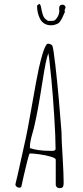

<svg xmlns="http://www.w3.org/2000/svg" viewBox="-20 -977 431 997"><path d="M187.5 -879.9Q195.3 -863.8 210.2 -854.7Q225.1 -845.7 245.1 -845.7Q257.8 -845.7 266.6 -849.1Q276.9 -852.5 282.5 -856Q288.1 -859.4 293.5 -867.7Q298.8 -875.5 302 -881.8Q305.2 -888.2 309.6 -898.4Q312.5 -905.8 314.5 -909.7Q316.4 -913.6 317.4 -915.5L314.9 -922.9L317.9 -930.2Q320.3 -936.5 320.3 -938.5Q320.3 -944.3 315.7 -948.5Q311 -952.6 305.2 -952.6Q287.1 -952.6 287.1 -933.6Q287.1 -929.7 287.6 -926.8Q288.1 -923.3 288.1 -919.4Q288.1 -909.7 283.2 -897.7Q278.3 -885.7 270.3 -877.2Q262.2 -868.7 253.9 -868.7H229L218.3 -876.5Q207.5 -884.3 202.1 -901.1Q196.8 -918 192.9 -940.9Q189.9 -955.6 183.1 -956.5L172.4 -947.8Q172.4 -910.6 187.5 -879.9ZM288.6 0Q304.2 0 307.6 -8.3Q310.5 -14.6 310.5 -27.8V-32.2Q310.5 -71.3 305.2 -162.6Q299.3 -250 299.3 -293L285.6 -459Q277.8 -548.8 267.3 -640.1Q256.8 -731.4 251.5 -740.2Q244.1 -750 228.5 -750Q222.2 -750 214.4 -733.4Q206.1 -715.8 199.7 -692.9Q189.9 -659.2 181.6 -622.1Q170.4 -571.3 145.5 -428.2Q122.6 -294.9 107.4 -230L92.8 -164.1L72.3 -71.8L60.5 -22V-20.5Q60.1 -20 60.1 -19Q60.1 -12.2 66.4 -7.3Q72.8 -2.4 80.6 -2.4Q89.4 -2.4 91.3 -9.8Q94.2 -24.9 104 -67.4Q113.8 -109.9 122.1 -142.6Q131.8 -180.2 134.8 -180.2Q153.3 -180.2 186.3 -175.5Q219.2 -170.9 244.4 -163.3Q269.5 -155.8 269.5 -147.9V-17.1Q269.5 -9.8 275.4 -4.9Q281.2 0 288.6 0ZM149.9 -290Q156.7 -313 158.7 -324.2Q176.8 -400.9 199.7 -547.9Q210 -613.3 216.6 -646Q223.1 -678.7 231 -701.2Q231 -696.3 232.9 -689L234.9 -678.2Q243.2 -605 247.1 -562Q254.9 -480 261.7 -372.6Q268.6 -265.1 268.6 -203.1Q268.6 -193.4 249 -193.4Q245.1 -193.4 242.2 -193.8H236.3Q177.7 -193.8 135.3 -208V-213.9Q135.3 -229 138.9 -246.8Q142.6 -264.6 149.9 -290Z"/></svg>

Font: Amatica SC
Style: Regular
Weight: 400
Version: Version 2.000